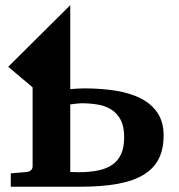

<svg xmlns="http://www.w3.org/2000/svg" viewBox="-20 -710 679 730"><path d="M452.1 -188Q452.1 -229.5 438.5 -254.9Q424.8 -280.3 402.1 -294.2Q379.4 -308.1 350.3 -312.7Q321.3 -317.4 290 -317.4Q282.2 -317.4 269.5 -315.9Q256.8 -314.5 247.1 -313V-56.2Q252.9 -56.2 260.7 -55.7Q268.6 -55.2 276.9 -55.2Q319.8 -55.2 352.5 -61.8Q385.3 -68.4 407.5 -84Q429.7 -99.6 440.9 -125Q452.1 -150.4 452.1 -188ZM602.1 -194.8Q602.1 -143.6 584 -106.9Q565.9 -70.3 527.3 -46.4Q488.8 -22.5 428.2 -11.2Q367.7 0 282.2 0H21V-50.8L82 -56.2Q91.3 -57.1 97.7 -62.7Q104 -68.4 104 -78.1V-377.9L11.2 -456.1L247.1 -690.4V-371.1Q259.3 -372.1 273.2 -373Q287.1 -374 298.8 -374Q364.3 -374 419.7 -365.2Q475.1 -356.4 515.6 -335.7Q556.2 -314.9 579.1 -280.5Q602.1 -246.1 602.1 -194.8Z"/></svg>

Font: Charis SIL APac
Style: Bold
Weight: 700
Foundry: SIL International
Version: Version 5.000